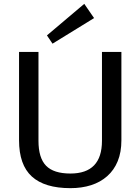

<svg xmlns="http://www.w3.org/2000/svg" viewBox="-20 -970 730 998"><path d="M346 8Q212 8 145.5 -52.5Q79 -113 79 -241V-700H180V-238Q180 -149 219.5 -108.5Q259 -68 346 -68Q510 -68 510 -238V-700H611V-241Q611 -179 592 -132.5Q573 -86 537.5 -54.5Q502 -23 453.5 -7.5Q405 8 346 8ZM469 -876 253 -743 224 -786 418 -950Z"/></svg>

Font: Pathway Extreme 28pt Medium
Style: Regular
Weight: 500
Designer: Eduardo Rodriguez Tunni
Foundry: Eduardo Rodriguez Tunni
Version: Version 1.001;gftools[0.9.26]